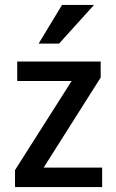

<svg xmlns="http://www.w3.org/2000/svg" viewBox="-20 -760 471 780"><path d="M41 0V-69L292 -464L315 -431H50V-510H389V-445L137 -47L114 -79H395V0ZM220 -583H137L232 -740H362Z"/></svg>

Font: Instrument Sans SemiCondensed Medium
Style: Regular
Weight: 500
Width: 4
Designer: Rodrigo Fuenzalida
Foundry: fragTYPE
Version: Version 1.000;gftools[0.9.28]